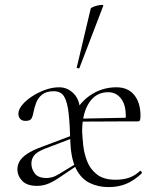

<svg xmlns="http://www.w3.org/2000/svg" viewBox="-20 -751 633 783"><path d="M423 12Q380 12 345.5 -5Q311 -22 290.5 -62Q270 -102 267 -170Q265 -242 260 -288Q255 -334 242 -356.5Q229 -379 199 -379Q169 -379 152 -365.5Q135 -352 127.5 -332Q120 -312 116 -291Q115 -283 110 -270.5Q105 -258 85 -258Q69 -258 62 -266.5Q55 -275 55 -287Q55 -304 70 -322.5Q85 -341 110 -357.5Q135 -374 164 -384.5Q193 -395 221 -395Q256 -395 281 -369Q306 -343 306 -299Q306 -286 308 -276Q310 -266 312 -252.5Q314 -239 315 -215Q316 -191 319.5 -158Q323 -125 335.5 -93Q348 -61 375.5 -39.5Q403 -18 451 -18Q483 -18 507 -26.5Q531 -35 551 -54Q553 -56 556.5 -51.5Q560 -47 558 -44Q526 -14 494 -1Q462 12 423 12ZM298 -255 297 -267 504 -271V-256ZM315 -215 289 -299Q315 -343 358.5 -369Q402 -395 455 -395Q502 -395 527.5 -363.5Q553 -332 553 -278Q553 -267 551 -261.5Q549 -256 542 -256H492Q497 -315 476.5 -345Q456 -375 421 -375Q371 -375 343 -331.5Q315 -288 315 -215ZM131 7Q90 7 70.5 -13.5Q51 -34 51 -61Q51 -78 60 -93.5Q69 -109 90.5 -123.5Q112 -138 150 -152L275 -199L277 -188L159 -143Q128 -130 118 -115.5Q108 -101 108 -84Q108 -62 122 -43.5Q136 -25 170 -25Q179 -25 191.5 -28Q204 -31 222 -42L291 -84L292 -74L216 -23Q190 -6 170.5 0.5Q151 7 131 7ZM304 -474Q303 -471 297.5 -472.5Q292 -474 293 -476L350 -716Q351 -719 359 -722.5Q367 -726 377.5 -728.5Q388 -731 395.5 -731Q403 -731 401 -727Z"/></svg>

Font: Cormorant Garamond Light
Style: Regular
Weight: 300
Designer: Christian Thalmann (Catharsis Fonts)
Foundry: Catharsis Fonts
Version: Version 4.001